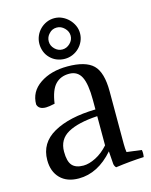

<svg xmlns="http://www.w3.org/2000/svg" viewBox="-123 -891 780 991"><g transform="rotate(-15 267.0 -396.0)"><path d="M135 -133Q135 -81 154 -59.5Q173 -38 214 -38Q244 -38 280.5 -56.5Q317 -75 348 -110V-266Q245 -260 190 -229.5Q135 -199 135 -133ZM348 -302V-353Q348 -438 328.5 -476.5Q309 -515 264 -515Q218 -515 190 -485.5Q162 -456 152 -385Q120 -378 105 -378Q66 -378 59 -406Q59 -474 118 -514Q177 -554 265 -554Q362 -554 402.5 -514.5Q443 -475 443 -373V-91Q443 -66 446 -48L525 -38Q529 -23 525 0Q454 3 374 14Q366 6 364 -6L359 -75Q276 20 174 20Q111 20 75.5 -16Q40 -52 40 -113Q40 -205 123.5 -252Q207 -299 348 -302ZM187 -626Q171 -642 163.5 -662Q156 -682 156 -703Q156 -725 164.5 -745Q173 -765 188 -780Q203 -795 222.5 -803.5Q242 -812 264 -812Q286 -812 305.5 -803Q325 -794 340 -779Q355 -764 364 -744.5Q373 -725 373 -703Q373 -681 364.5 -661.5Q356 -642 341 -627Q326 -612 306 -603.5Q286 -595 264 -595Q243 -595 223 -602.5Q203 -610 187 -626ZM223 -744Q206 -727 206 -703Q206 -680 223.5 -662.5Q241 -645 264 -645Q287 -645 305 -662.5Q323 -680 323 -703Q323 -726 305 -744Q287 -762 264 -762Q239 -762 223 -744Z"/></g></svg>

Font: Adamina
Style: Regular
Weight: 400
Designer: Cyreal (www.cyreal.org)
Foundry: Alexei Vanyashin
Version: Version 1.013